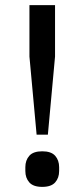

<svg xmlns="http://www.w3.org/2000/svg" viewBox="-20 -718 330 750"><path d="M123 -192 95 -497V-698H195V-497L167 -192ZM145 12Q110 12 94.5 -5.5Q79 -23 79 -50V-65Q79 -92 94.5 -109.5Q110 -127 145 -127Q180 -127 195.5 -109.5Q211 -92 211 -65V-50Q211 -23 195.5 -5.5Q180 12 145 12Z"/></svg>

Font: IBM Plex Sans Text
Style: Regular
Weight: 450
Designer: Mike Abbink, Paul van der Laan, Pieter van Rosmalen
Foundry: Bold Monday
Version: Version 3.005